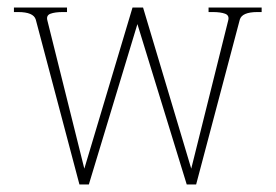

<svg xmlns="http://www.w3.org/2000/svg" viewBox="-20 -490 732 510"><path d="M675 -470V-458H664Q623 -458 617 -438L501 0H476L345 -426L216 0H191L75 -438Q69 -458 28 -458H17V-470H158V-458H147Q126 -458 114 -453.5Q102 -449 106 -435L204 -42L332 -470H360L488 -42L586 -435Q590 -449 578 -453.5Q566 -458 545 -458H534V-470Z"/></svg>

Font: Taviraj Thin
Style: Regular
Weight: 250
Designer: Katatrad Team
Foundry: CadsonDemak
Version: Version 1.001